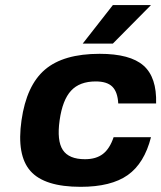

<svg xmlns="http://www.w3.org/2000/svg" viewBox="-20 -720 630 750"><path d="M423.8 -184.1H569.8Q543.9 -82 479 -36.1Q414.1 9.8 294.9 9.8Q153.8 9.8 99.1 -51.8Q44.4 -113.3 64 -250Q83.5 -386.7 155.8 -448.2Q228 -509.8 369.1 -509.8Q488.3 -509.8 540.5 -463.9Q592.8 -418 589.8 -315.9H441.9Q439.5 -360.8 418.9 -381.3Q398.4 -401.9 354 -401.9Q291 -401.9 257.6 -365.7Q224.1 -329.6 212.9 -250Q201.7 -170.4 225.3 -134.3Q249 -98.1 312 -98.1Q355.5 -98.1 382.1 -118.7Q408.7 -139.2 423.8 -184.1ZM303.2 -549.8 420.9 -700.2H569.8L420.9 -549.8Z"/></svg>

Font: Fivo Sans Modern
Style: Italic
Weight: 700
Designer: Alexander Slobzheninov
Foundry: Alexander Slobzheninov
Version: 1.0